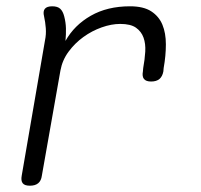

<svg xmlns="http://www.w3.org/2000/svg" viewBox="-20 -580 640 610"><path d="M75 10Q58 10 52 2Q46 -6 49 -22L123 -452Q127 -471 125.5 -490.5Q124 -510 120 -528Q116 -544 122.5 -552Q129 -560 146 -560Q163 -560 171.5 -552Q180 -544 184 -528Q189 -509 189.5 -490Q190 -471 188 -450Q216 -500 268.5 -530Q321 -560 393 -560Q436 -560 460.5 -544Q485 -528 496 -501.5Q507 -475 507 -439Q507 -403 500 -364L499 -353Q496 -337 486.5 -329Q477 -321 460 -321Q444 -321 437.5 -329Q431 -337 434 -353L435 -364Q440 -391 441.5 -416Q443 -441 436 -460.5Q429 -480 412 -492Q395 -504 362 -504Q334 -504 303 -493Q272 -482 245 -462.5Q218 -443 198 -416Q178 -389 172 -356L113 -22Q111 -6 101.5 2Q92 10 75 10Z"/></svg>

Font: Maple Mono NL ExtraLight
Style: Italic
Weight: 275
Italic angle: -10°
Monospace: yes
Designer: subframe7536
Version: Version 7.000